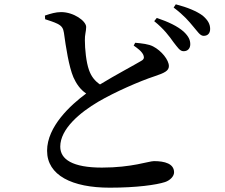

<svg xmlns="http://www.w3.org/2000/svg" viewBox="-20 -822 1040 889"><path d="M829 -585C848 -584 861 -597 861 -617C861 -636 854 -653 831 -675C802 -701 759 -721 706 -739L694 -724C739 -688 764 -654 783 -627C802 -603 813 -585 829 -585ZM923 -656C942 -656 953 -668 953 -688C953 -710 943 -729 918 -750C891 -770 848 -788 794 -802L784 -787C833 -750 854 -724 874 -700C895 -676 906 -656 923 -656ZM488 47C613 47 704 34 744 21C768 13 786 -6 786 -24C786 -64 743 -76 693 -76C669 -76 591 -46 452 -46C316 -46 259 -84 259 -143C259 -225 350 -301 435 -351C512 -396 626 -446 696 -469C741 -484 762 -494 762 -516C762 -544 728 -587 689 -607C668 -618 638 -621 606 -624L599 -611C616 -599 636 -585 644 -567C649 -554 646 -546 632 -539C604 -522 515 -475 443 -431C419 -447 402 -469 392 -498C379 -534 373 -596 373 -635C372 -660 379 -677 379 -697C379 -725 321 -766 263 -766C238 -766 215 -759 188 -750L189 -733C207 -727 230 -720 246 -712C266 -702 273 -691 276 -670C285 -604 299 -513 320 -464C333 -435 351 -408 379 -389C307 -336 198 -236 198 -124C198 -10 314 47 488 47Z"/></svg>

Font: GenKiMin2 TW SB
Style: Regular
Weight: 600
Version: Version 2.100;PS 2.1;hotconv 16.6.51;makeotf.lib2.5.65220 DE